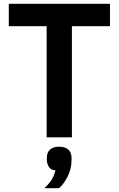

<svg xmlns="http://www.w3.org/2000/svg" viewBox="-20 -718 620 1004"><path d="M555 -581H356V0H224V-581H26V-698H555ZM289 49Q320 49 337 64Q354 79 354 107V120Q354 163 335 202.5Q316 242 289 266H212Q236 244 249.5 222.5Q263 201 270 173Q246 171 235.5 154.5Q225 138 225 117V107Q225 79 242 64Q259 49 289 49Z"/></svg>

Font: IBM Plex Sans SemiBold
Style: Regular
Weight: 600
Designer: Mike Abbink, Paul van der Laan, Pieter van Rosmalen
Foundry: Bold Monday
Version: Version 3.201